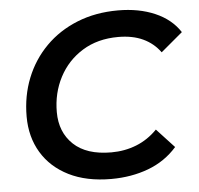

<svg xmlns="http://www.w3.org/2000/svg" viewBox="-52 -763 856 826"><g transform="rotate(-5 376.5 -350.0)"><path d="M396 10Q289 10 213 -28Q137 -66 96.5 -133.5Q56 -201 56 -289Q56 -378 86.5 -454.5Q117 -531 174 -588.5Q231 -646 310.5 -678Q390 -710 487 -710Q577 -710 646.5 -680Q716 -650 753 -593L659 -514Q630 -554 585 -575Q540 -596 478 -596Q389 -596 323.5 -555.5Q258 -515 222.5 -447Q187 -379 187 -297Q187 -210 243 -157Q299 -104 406 -104Q464 -104 514.5 -124Q565 -144 605 -185L681 -103Q630 -45 556.5 -17.5Q483 10 396 10Z"/></g></svg>

Font: Montserrat SemiBold
Style: Italic
Weight: 600
Italic angle: -11.3°
Designer: Julieta Ulanovsky
Foundry: Julieta Ulanovsky
Version: Version 9.000; ttfautohint (v1.8.4.7-5d5b)